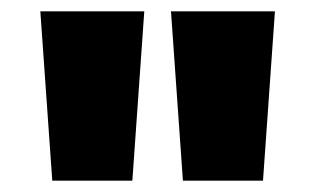

<svg xmlns="http://www.w3.org/2000/svg" viewBox="-20 -724 555 338"><path d="M72 -406 51 -704H234L213 -406ZM302 -406 281 -704H464L443 -406Z"/></svg>

Font: Cantarell Extra Bold
Style: Regular
Weight: 800
Designer: Dave Crossland, Nikolaus Waxweiler, Florian Fecher, Jacques Le Bailly, Eben Sorkin, Alexei Vanyashin, Alexios Zavras, Em
Version: Version 0.303